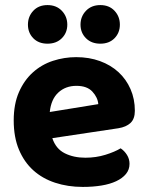

<svg xmlns="http://www.w3.org/2000/svg" viewBox="-20 -721 583 756"><path d="M186 -177Q200 -135 235 -117.5Q270 -100 316 -100Q358 -100 395 -111.5Q432 -123 455 -137Q470 -127 480 -111Q490 -95 490 -76Q490 -53 476 -36Q462 -19 437.5 -7.5Q413 4 379.5 9.5Q346 15 306 15Q247 15 197 -1.5Q147 -18 111 -50.5Q75 -83 54.5 -132Q34 -181 34 -247Q34 -311 54.5 -358Q75 -405 109.5 -436Q144 -467 188.5 -481.5Q233 -496 280 -496Q331 -496 373.5 -480.5Q416 -465 446.5 -437Q477 -409 494 -370Q511 -331 511 -285Q511 -253 494 -237Q477 -221 446 -216ZM176 -280 367 -311Q365 -337 344 -360Q323 -383 281 -383Q238 -383 209.5 -356.5Q181 -330 176 -280ZM167 -549Q132 -549 111 -570.5Q90 -592 90 -624Q90 -656 111 -678.5Q132 -701 167 -701Q202 -701 223.5 -678.5Q245 -656 245 -624Q245 -592 223.5 -570.5Q202 -549 167 -549ZM375 -549Q340 -549 318.5 -570.5Q297 -592 297 -624Q297 -656 318.5 -678.5Q340 -701 375 -701Q410 -701 431 -678.5Q452 -656 452 -624Q452 -592 431 -570.5Q410 -549 375 -549Z"/></svg>

Font: Baloo 2 Latin
Style: Bold
Weight: 400
Designer: Sarang Kulkarni and Ek Type
Foundry: Ek Type
Version: Version 1.001